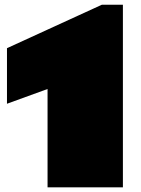

<svg xmlns="http://www.w3.org/2000/svg" viewBox="-20 -800 604 820"><path d="M183.1 -419.9 9.8 -356.9V-594.2L415 -779.8H504.9V0H183.1Z"/></svg>

Font: Rammetto One
Style: Regular
Weight: 400
Designer: Vernon Adams
Foundry: Vernon Adams
Version: Version 1.100; ttfautohint (v1.8.4.7-5d5b)